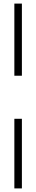

<svg xmlns="http://www.w3.org/2000/svg" viewBox="-20 -930 202 1070"><path d="M60 -910H102V-508H60ZM60 -268H102V120H60Z"/></svg>

Font: Big Shoulders Stencil Text Thin Thin
Style: Regular
Weight: 250
Version: Version 2.001